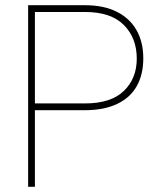

<svg xmlns="http://www.w3.org/2000/svg" viewBox="-20 -717 613 737"><path d="M114 0H88V-697H306Q379 -697 429 -671.5Q479 -646 504.5 -600.5Q530 -555 530 -493Q530 -431 505 -386.5Q480 -342 429.5 -318Q379 -294 306 -294H114ZM114 -320H306Q406 -320 455.5 -368Q505 -416 505 -492Q505 -571 455.5 -621Q406 -671 306 -671H114Z"/></svg>

Font: FreesentationVF
Style: Regular
Weight: 400
Designer: glyphs from Roboto by Christian Robertson / Hangul glyphs from Noto Sans CJK(Source Han Sans) by Jang Soo-young and Kang
Foundry: PT&
Version: Version 2.001;Glyphs 3.3.1 (3343)